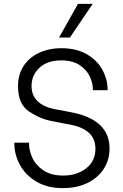

<svg xmlns="http://www.w3.org/2000/svg" viewBox="-20 -964 638 992"><path d="M130 -227V-223Q130 -185 148 -147Q166 -109 205.5 -83Q245 -57 306 -57Q378 -57 425.5 -94.5Q473 -132 473 -195Q473 -248 439 -278Q405 -308 352 -318L245 -339Q187 -350 130 -388Q73 -426 73 -519Q73 -577 101 -621.5Q129 -666 180.5 -690.5Q232 -715 298 -715Q374 -715 428 -684Q482 -653 509 -603.5Q536 -554 536 -501V-498H460V-501Q460 -533 444.5 -567.5Q429 -602 392.5 -627Q356 -652 296 -652Q225 -652 184 -614Q143 -576 143 -519Q143 -472 173.5 -442Q204 -412 258 -401L353 -383Q546 -344 546 -197Q546 -138 516 -91.5Q486 -45 431.5 -18.5Q377 8 305 8Q224 8 167.5 -26Q111 -60 82.5 -113Q54 -166 54 -224V-227ZM285 -770 383 -944H459L341 -770Z"/></svg>

Font: Lopes Sans Light
Style: Regular
Weight: 300
Designer: Gabriel Lam, Diego Maldonado
Foundry: TypeRant, Foresti Design
Version: Version 4.000